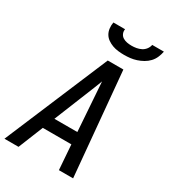

<svg xmlns="http://www.w3.org/2000/svg" viewBox="-226 -1068 1052 1182"><g transform="rotate(30 300.0 -477.5)"><path d="M0 0 310 -735H421L488 0H387L374 -176H171L100 0ZM368 -260 352 -490Q350 -519 348 -548Q346 -577 344 -606Q333 -577 321.5 -548Q310 -519 298 -490L205 -260ZM379 -815Q358 -815 336.5 -817.5Q315 -820 296 -827Q277 -834 260.5 -845.5Q244 -857 234 -874Q224 -891 221.5 -912.5Q219 -934 223 -955H306Q303 -938 309.5 -923.5Q316 -909 329 -901Q342 -893 358 -890Q374 -887 391 -887Q408 -887 425 -890Q442 -893 458 -901Q474 -909 485 -923.5Q496 -938 499 -955H582Q578 -934 569 -912.5Q560 -891 544 -874Q528 -857 507.5 -845.5Q487 -834 465.5 -827Q444 -820 422.5 -817.5Q401 -815 379 -815Z"/></g></svg>

Font: Iosevka SS04 Medium Extended
Style: Italic
Weight: 500
Width: 7
Italic angle: -9°
Monospace: yes
Designer: Belleve Invis
Foundry: Belleve Invis
Version: Version 19.0.0; ttfautohint (v1.8.4)